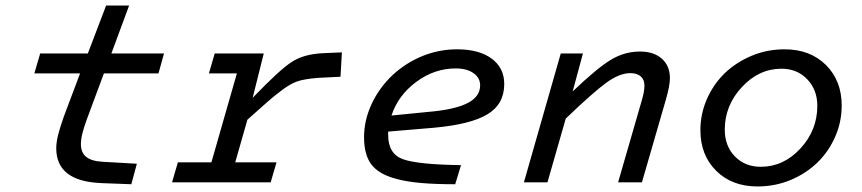

<svg xmlns="http://www.w3.org/2000/svg" viewBox="-20 -658 3110 693"><path d="M355 -393 294 -229Q283 -199 277.5 -177Q272 -155 272 -138Q272 -107 291.5 -91.5Q311 -76 352 -74L474 -67L454 7L348 3Q265 0 224 -31.5Q183 -63 183 -123Q183 -144 190 -172Q197 -200 211 -239L269 -393H104L125 -465H297L363 -638H446L382 -465H572L552 -393Z M601 0 622 -72H743L835 -393H734L755 -465H932L892 -305Q989 -406 1033 -434.5Q1077 -463 1146 -466L1214 -469L1209 -381L1129 -377Q1076 -373 1049.5 -363Q1023 -353 989 -326Q970 -312 944.5 -289.5Q919 -267 873 -226L829 -72H978L957 0Z M1644 -62 1623 7Q1552 7 1500 2.5Q1448 -2 1412 -12Q1349 -28 1321.5 -63Q1294 -98 1294 -163Q1294 -224 1321.5 -283Q1349 -342 1398 -388Q1446 -432 1505.5 -456Q1565 -480 1630 -480Q1709 -480 1754.5 -446.5Q1800 -413 1800 -355Q1800 -282 1739.5 -245.5Q1679 -209 1547 -197L1381 -183Q1381 -180 1381 -177Q1381 -174 1381 -171Q1381 -102 1435.5 -83Q1490 -64 1644 -62ZM1713 -350Q1713 -377 1689 -394Q1665 -411 1625 -411Q1548 -411 1482.5 -362.5Q1417 -314 1393 -241L1545 -256Q1630 -265 1671.5 -288Q1713 -311 1713 -350Z M2004 -465H2084L2047 -328Q2135 -412 2184.5 -442Q2234 -472 2290 -472Q2340 -472 2369 -446Q2398 -420 2398 -376Q2398 -363 2394.5 -344Q2391 -325 2383 -297L2297 0H2211L2296 -294Q2301 -311 2303.5 -324Q2306 -337 2306 -349Q2306 -371 2292.5 -382.5Q2279 -394 2255 -394Q2216 -394 2168.5 -359.5Q2121 -325 2022 -230L1956 0H1871Z M2508 -188Q2508 -247 2531.5 -300.5Q2555 -354 2596 -394Q2637 -433 2692.5 -456.5Q2748 -480 2812 -480Q2904 -480 2961 -423.5Q3018 -367 3018 -277Q3018 -218 2994.5 -164.5Q2971 -111 2931 -72Q2890 -32 2834 -8.5Q2778 15 2714 15Q2622 15 2565 -41.5Q2508 -98 2508 -188ZM2596 -190Q2596 -131 2632.5 -93.5Q2669 -56 2726 -56Q2808 -56 2869 -122Q2930 -188 2930 -276Q2930 -334 2893.5 -372Q2857 -410 2801 -410Q2719 -410 2657.5 -343.5Q2596 -277 2596 -190Z"/></svg>

Font: Intel One Mono
Style: Italic
Weight: 400
Italic angle: -16°
Monospace: yes
Designer: Fred Shallcrass
Foundry: Frere-Jones Type LLC
Version: Version 1.400;hotconv 1.1.0;makeotfexe 2.6.0;FJTRelease1.4